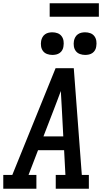

<svg xmlns="http://www.w3.org/2000/svg" viewBox="-29 -1151 649 1171"><path d="M-9 0V-84H46L310 -735H421L470 -84H513V0H311V-84H370L362 -235H203L145 -84H193V0ZM236 -319H357L348 -490Q346 -516 345 -542.5Q344 -569 342 -596Q332 -569 322 -542.5Q312 -516 302 -490ZM490 -816Q474 -816 458.5 -821.5Q443 -827 433.5 -839.5Q424 -852 421.5 -868.5Q419 -885 422 -902Q424 -913 430 -924Q436 -935 446 -942Q456 -949 467.5 -951.5Q479 -954 490 -954Q507 -954 522 -948.5Q537 -943 546.5 -930.5Q556 -918 558.5 -901.5Q561 -885 558 -868Q557 -857 551 -846Q545 -835 535 -828Q525 -821 513.5 -818.5Q502 -816 490 -816ZM290 -816Q274 -816 258.5 -821.5Q243 -827 233.5 -839.5Q224 -852 221.5 -868.5Q219 -885 222 -902Q224 -913 230 -924Q236 -935 246 -942Q256 -949 267.5 -951.5Q279 -954 290 -954Q307 -954 322 -948.5Q337 -943 346.5 -930.5Q356 -918 358.5 -901.5Q361 -885 358 -868Q357 -857 351 -846Q345 -835 335 -828Q325 -821 313.5 -818.5Q302 -816 290 -816ZM574 -1049H274V-1131H574Z"/></svg>

Font: Iosevka Slab Medium Extended
Style: Italic
Weight: 500
Width: 7
Italic angle: -9°
Monospace: yes
Designer: Belleve Invis
Foundry: Belleve Invis
Version: Version 11.1.0; ttfautohint (v1.8.3)